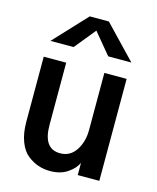

<svg xmlns="http://www.w3.org/2000/svg" viewBox="-125 -921 836 1025"><g transform="rotate(15 293.0 -408.5)"><path d="M60.5 -204.1V-563.5H184.6V-219.7Q184.6 -87.9 277.3 -87.9Q333 -87.9 364.3 -135.3Q395.5 -182.6 395.5 -248V-563.5H518.6V0H399.4V-65.4H398.4Q384.8 -35.2 346.2 -8.8Q307.6 17.6 250 17.6Q215.8 17.6 185.1 7.3Q154.3 -2.9 125 -25.9Q95.7 -48.8 78.1 -94.7Q60.5 -140.6 60.5 -204.1ZM73.2 -654.3 242.2 -835H347.7L520.5 -654.3H392.6L295.9 -770.5L201.2 -654.3Z"/></g></svg>

Font: Gothic A1
Style: Bold
Weight: 700
Version: Version 2.50